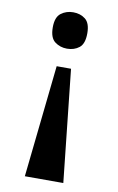

<svg xmlns="http://www.w3.org/2000/svg" viewBox="-83 -589 502 816"><g transform="rotate(10 167.5 -181.0)"><path d="M198 -304 250 180H84L136 -304ZM166 -542Q197 -542 218.5 -525Q240 -508 240 -464Q240 -419 218.5 -402Q197 -385 166 -385Q136 -385 113.5 -402Q91 -419 91 -464Q91 -508 113.5 -525Q136 -542 166 -542Z"/></g></svg>

Font: Noto Serif Myanmar ExtraCondensed ExtraBold
Style: Regular
Weight: 800
Width: 2
Designer: Ben Mitchell and the Monotype Design Team
Foundry: Monotype Imaging Inc.
Version: Version 2.106; ttfautohint (v1.8.4.7-5d5b)